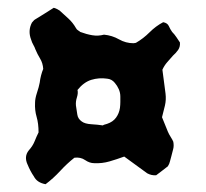

<svg xmlns="http://www.w3.org/2000/svg" viewBox="-20 -540 529 493"><path d="M442 -431Q443 -420 437.5 -412Q432 -404 424 -397Q417 -389 409.5 -380.5Q402 -372 397 -361Q399 -345 401 -330.5Q403 -316 405 -300Q407 -284 403.5 -269Q400 -254 396 -239Q400 -230 403.5 -220.5Q407 -211 411 -202Q414 -195 418.5 -188Q423 -181 425 -176Q427 -165 424.5 -156.5Q422 -148 420 -139Q418 -133 416.5 -126Q415 -119 411 -113Q403 -107 395.5 -101Q388 -95 381 -90Q369 -89 358 -95Q343 -106 328.5 -116.5Q314 -127 299 -138Q280 -131 261 -125.5Q242 -120 222 -121Q210 -121 198.5 -129Q187 -137 171 -135Q152 -120 134.5 -101Q117 -82 97 -67Q75 -71 67 -87Q58 -100 51 -117Q41 -138 54 -154Q64 -165 69 -177.5Q74 -190 79 -200Q79 -223 74 -240Q69 -257 70 -276Q70 -287 75 -302Q80 -317 82 -328Q83 -337 85.5 -346.5Q88 -356 91 -363Q90 -378 83 -389.5Q76 -401 71 -413Q69 -419 65.5 -425Q62 -431 60 -438Q51 -461 62 -482Q64 -484 66 -486.5Q68 -489 70 -490Q82 -497 93.5 -504.5Q105 -512 118 -520Q122 -519 126 -517Q130 -515 133 -513Q144 -503 155.5 -492.5Q167 -482 175 -468Q177 -464 180.5 -462Q184 -460 186 -458Q202 -452 217 -449.5Q232 -447 247 -451Q268 -449 285.5 -439Q303 -429 323 -429Q324 -429 326 -429.5Q328 -430 329 -430Q348 -441 364 -457Q380 -473 399 -483Q410 -481 413.5 -473Q417 -465 422 -458Q428 -452 433 -444.5Q438 -437 442 -431ZM289 -292Q289 -302 285 -311Q281 -320 275 -327Q267 -337 255 -338Q234 -341 214.5 -335Q195 -329 179 -309Q181 -301 177.5 -290Q174 -279 175 -269Q177 -257 178.5 -246Q180 -235 190 -228Q198 -222 214.5 -221Q231 -220 244 -218Q247 -220 250 -220.5Q253 -221 255 -222Q270 -227 278 -238Q286 -249 288 -263Q289 -271 289 -278Q289 -285 289 -292Z"/></svg>

Font: Daruma Drop One
Style: Regular
Weight: 400
Designer: Maniackers Design
Version: Version 1.000